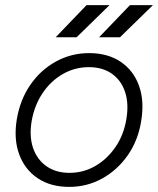

<svg xmlns="http://www.w3.org/2000/svg" viewBox="-20 -720 619 752"><path d="M251 12Q178 12 127.5 -22Q77 -56 55 -116Q33 -176 46 -254Q59 -330 99 -388Q139 -446 199 -479Q259 -512 329 -512Q402 -512 452.5 -478Q503 -444 524.5 -384Q546 -324 533 -246Q521 -170 480.5 -112Q440 -54 380.5 -21Q321 12 251 12ZM252 -43Q307 -43 353.5 -70Q400 -97 432.5 -144.5Q465 -192 475 -254Q485 -314 470 -359.5Q455 -405 418.5 -431Q382 -457 328 -457Q273 -457 226 -430Q179 -403 147 -355.5Q115 -308 104 -246Q94 -186 109.5 -140.5Q125 -95 162 -69Q199 -43 252 -43ZM368 -574 489 -700H579L450 -574ZM198 -574 319 -700H409L280 -574Z"/></svg>

Font: Figtree Light Light
Style: Italic
Weight: 300
Italic angle: -9.5°
Version: Version 2.000